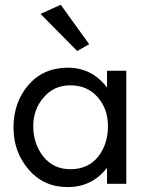

<svg xmlns="http://www.w3.org/2000/svg" viewBox="-20 -1089 617 798"><path d="M271.5 -734.4Q204.1 -734.4 161.1 -683.6Q118.2 -633.8 118.2 -565.4Q118.2 -492.2 159.2 -439.5Q201.2 -385.7 272.5 -385.7Q345.7 -385.7 387.7 -437.5Q428.7 -489.3 428.7 -564.5Q428.7 -636.7 385.7 -685.5Q342.8 -734.4 271.5 -734.4ZM504.9 -794.9Q504.9 -677.7 504.9 -325.2Q485.4 -325.2 424.8 -325.2Q424.8 -340.8 424.8 -389.6Q424.8 -389.6 422.9 -389.6Q362.3 -311.5 260.7 -311.5Q161.1 -311.5 98.6 -384.8Q36.1 -458 36.1 -558.6Q36.1 -663.1 97.7 -735.4Q160.2 -807.6 261.7 -807.6Q361.3 -807.6 422.9 -727.5Q423.8 -727.5 424.8 -727.5Q424.8 -745.1 424.8 -794.9Q445.3 -794.9 504.9 -794.9ZM148.4 -1031.2Q168.9 -1040 232.4 -1069.3Q261.7 -1028.3 350.6 -905.3Q338.9 -898.4 300.8 -877Q262.7 -915 148.4 -1031.2Z"/></svg>

Font: Das Gitter
Style: Book
Weight: 400
Version: Version 006.000